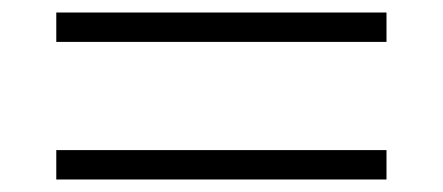

<svg xmlns="http://www.w3.org/2000/svg" viewBox="-20 -522 708 307"><path d="M70 -455V-502H598V-455ZM70 -235V-282H598V-235Z"/></svg>

Font: Tomorrow Light
Style: Regular
Weight: 300
Designer: Tony de Marco, Monica Rizzolli
Foundry: Just in Type
Version: Version 2.002